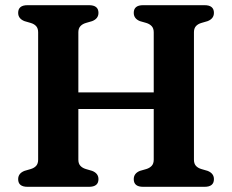

<svg xmlns="http://www.w3.org/2000/svg" viewBox="-20 -720 894 740"><path d="M282 -104.5Q282 -89.5 289.8 -81Q297.5 -72.5 311 -68.5L335 -61.5Q359.5 -52 359.5 -29.5Q359.5 0 323 0H86Q50 0 50 -29.5Q50 -52 74.5 -61.5L98.5 -68.5Q112 -72.5 119.5 -81Q127 -89.5 127 -104.5V-595.5Q127 -610.5 119.5 -619Q112 -627.5 98.5 -631.5L74.5 -638.5Q50 -648 50 -670.5Q50 -700 86 -700H323Q359.5 -700 359.5 -670.5Q359.5 -648 335 -638.5L311 -631.5Q297.5 -627.5 289.8 -619Q282 -610.5 282 -595.5V-364H572.5V-595.5Q572.5 -610.5 564.8 -619Q557 -627.5 544 -631.5L519.5 -638.5Q495.5 -648 495.5 -670.5Q495.5 -700 531.5 -700H768.5Q804.5 -700 804.5 -670.5Q804.5 -648 780 -638.5L756 -631.5Q742.5 -627.5 735 -619Q727.5 -610.5 727.5 -595.5V-104.5Q727.5 -89.5 735 -81Q742.5 -72.5 756 -68.5L780 -61.5Q804.5 -52 804.5 -29.5Q804.5 0 768.5 0H531.5Q495.5 0 495.5 -29.5Q495.5 -52 519.5 -61.5L544 -68.5Q557 -72.5 564.8 -81Q572.5 -89.5 572.5 -104.5V-300H282Z"/></svg>

Font: Fraunces 9pt Soft SemiBold
Style: Regular
Weight: 600
Version: Version 1.000;[b76b70a41]